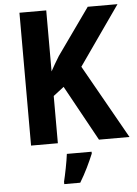

<svg xmlns="http://www.w3.org/2000/svg" viewBox="-61 -761 734 1028"><g transform="rotate(-5 306.0 -246.5)"><path d="M612 0H448L284 -298L227 -254V0H83V-714H227V-386Q237 -404 248 -423.5Q259 -443 273 -465L450 -714H610L388 -397ZM403 71Q389 105 370 144Q351 183 328 221H242V208Q249 180 257.5 136.5Q266 93 270 61H403Z"/></g></svg>

Font: Noto Sans Gujarati UI SemiCondensed
Style: Bold
Weight: 700
Width: 4
Designer: Jelle Bosma - Monotype Design Team, Universal Thirst
Foundry: Monotype Imaging Inc.
Version: Version 2.106; ttfautohint (v1.8.4.7-5d5b)